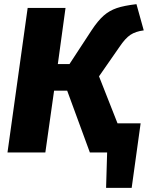

<svg xmlns="http://www.w3.org/2000/svg" viewBox="-20 -733 711 923"><path d="M545 -140H656L613 170H490L495 0H412L303 -297H240L198 0H16L113 -695H295L258 -425H314L420 -587Q451 -634 478.5 -658Q506 -682 541 -694Q576 -706 636 -713L671 -587Q632 -582 607 -565.5Q582 -549 554 -507L456 -366Z"/></svg>

Font: Trujillo ExtraBold
Style: Italic
Weight: 800
Italic angle: -8°
Designer: Fira Sans original fonts by bBox Type GmbH, Carrois Corporate GbR, & Edenspiekermann AG / Changes by Cristiano Sobral
Foundry: Fira Sans original fonts by bBox Type GmbH, Carrois Corporate GbR, & Edenspiekermann AG / Changes by Cristiano Sobral
Version: Version 4.301;July 28, 2020;FontCreator 13.0.0.2655 64-bit